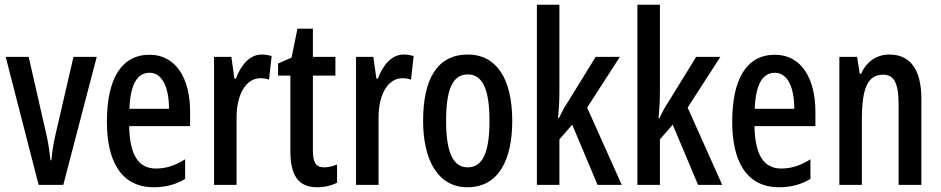

<svg xmlns="http://www.w3.org/2000/svg" viewBox="-20 -873 3968 810"><path d="M143 -93H247L388 -633H290L215 -309C204 -262 199 -224 197 -197H193C188 -242 182 -282 171 -326L101 -633H4Z M611 -642C493 -642 431 -542 431 -359C431 -199 487 -83 629 -83C677 -83 721 -94 761 -118V-201C718 -174 680 -162 638 -162C563 -162 527 -221 525 -341H782V-402C782 -540 724 -642 611 -642ZM611 -566C667 -566 693 -499 693 -414H526C530 -519 560 -566 611 -566Z M1084 -643C1034 -643 997 -600 975 -541H969L956 -633H883V-93H978V-373C977 -472 1016 -543 1079 -543C1091 -543 1105 -541 1115 -537L1126 -637C1110 -641 1097 -643 1084 -643Z M1347 -167C1310 -167 1300 -191 1300 -241V-554H1395V-633H1300V-752H1235L1210 -630L1153 -605V-554H1205V-235C1205 -133 1239 -83 1317 -83C1349 -83 1378 -90 1402 -102V-179C1382 -171 1364 -167 1347 -167Z M1683 -643C1633 -643 1596 -600 1574 -541H1568L1555 -633H1482V-93H1577V-373C1576 -472 1615 -543 1678 -543C1690 -543 1704 -541 1714 -537L1725 -637C1709 -641 1696 -643 1683 -643Z M2141 -363C2141 -546 2071 -643 1954 -643C1823 -643 1765 -537 1765 -363C1765 -200 1826 -83 1952 -83C2085 -83 2141 -201 2141 -363ZM1862 -363C1862 -495 1889 -559 1953 -559C2017 -559 2045 -495 2045 -363C2045 -231 2017 -167 1953 -167C1890 -167 1862 -233 1862 -363Z M2340 -489V-853H2245V-93H2340V-285L2394 -347L2501 -93H2603L2457 -419L2595 -633H2493L2374 -440C2360 -420 2351 -401 2338 -375H2334C2338 -413 2340 -448 2340 -489Z M2764 -489V-853H2669V-93H2764V-285L2818 -347L2925 -93H3027L2881 -419L3019 -633H2917L2798 -440C2784 -420 2775 -401 2762 -375H2758C2762 -413 2764 -448 2764 -489Z M3249 -642C3131 -642 3069 -542 3069 -359C3069 -199 3125 -83 3267 -83C3315 -83 3359 -94 3399 -118V-201C3356 -174 3318 -162 3276 -162C3201 -162 3165 -221 3163 -341H3420V-402C3420 -540 3362 -642 3249 -642ZM3249 -566C3305 -566 3331 -499 3331 -414H3164C3168 -519 3198 -566 3249 -566Z M3732 -643C3681 -643 3636 -615 3613 -562H3607L3596 -633H3521V-93H3616V-368C3616 -503 3641 -558 3707 -558C3754 -558 3771 -516 3771 -434V-93H3867V-456C3867 -581 3819 -643 3732 -643Z"/></svg>

Font: Noto Sans Kannada UI ExtraCondensed Medium
Style: Regular
Weight: 500
Width: 2
Designer: Jelle Bosma - Monotype Design Team
Foundry: Monotype Imaging Inc.
Version: Version 2.005